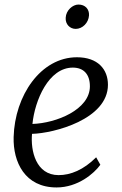

<svg xmlns="http://www.w3.org/2000/svg" viewBox="-20 -822 540 852"><path d="M40.5 -213.4C37.6 -103 90.3 9.8 231 9.8C325.7 9.8 397.5 -52.2 425.3 -90.8L406.7 -124C350.6 -67.9 293 -44.9 240.2 -44.9C139.2 -44.9 115.2 -153.3 122.1 -228C219.2 -230.5 459 -292.5 459 -445.8C459 -514.6 414.1 -567.9 321.3 -567.9C161.1 -567.9 45.4 -398.4 40.5 -213.4ZM124 -272C134.3 -376 195.3 -522 303.2 -522C349.6 -522 378.9 -494.1 378.9 -439C378.9 -335.4 229.5 -275.4 124 -272ZM315.9 -693.8C346.2 -693.8 373 -720.7 375 -753.9C376.5 -781.2 358.4 -801.8 328.1 -801.8C302.7 -801.8 272.9 -776.4 271.5 -743.2C269.5 -714.8 290 -693.8 315.9 -693.8Z"/></svg>

Font: Merriweather
Style: Light Italic
Weight: 300
Italic angle: -7.5°
Designer: Eben Sorkin
Foundry: Eben Sorkin
Version: Version 1.001